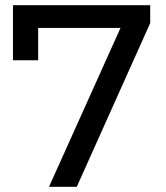

<svg xmlns="http://www.w3.org/2000/svg" viewBox="-20 -720 638 740"><path d="M465 -658 491.6 -612.4H76.1L127.1 -661.6V-487.7H30V-700H558.9V-631L275.9 0H168.9Z"/></svg>

Font: iiserrat Thin
Style: Regular
Weight: 100
Designer: Akira Ohta
Foundry: Akira Ohta
Version: Version 1.200;Glyphs 3.3.1 (3343)